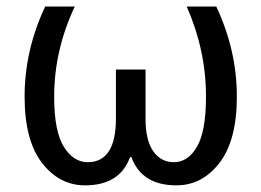

<svg xmlns="http://www.w3.org/2000/svg" viewBox="-20 -555 794 583"><path d="M117.2 -535.2H207Q144.5 -402.3 144.5 -261.7Q144.5 -156.2 173.8 -109.4Q203.1 -62.5 246.1 -62.5Q289.1 -62.5 310.5 -95.7Q332 -128.9 332 -195.3V-343.8H421.9V-195.3Q421.9 -128.9 445.3 -95.7Q468.8 -62.5 507.8 -62.5Q550.8 -62.5 578.1 -109.4Q605.5 -156.2 605.5 -261.7Q605.5 -402.3 546.9 -535.2H636.7Q699.2 -402.3 699.2 -261.7Q699.2 -128.9 646.5 -60.5Q593.8 7.8 515.6 7.8Q410.2 7.8 378.9 -78.1H375Q343.8 7.8 238.3 7.8Q160.2 7.8 107.4 -60.5Q54.7 -128.9 54.7 -261.7Q54.7 -402.3 117.2 -535.2Z"/></svg>

Font: Droid Sans Fallback
Style: Regular
Weight: 400
Designer: Steve Matteson
Foundry: Ascender Corporation
Version: 3.00 (Khmer version)